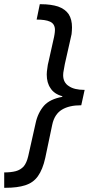

<svg xmlns="http://www.w3.org/2000/svg" viewBox="-57 -734 427 912"><path d="M-37 158V85C-16 85 3 83 18 79C33 75 46 67 56 56C65 45 72 29 77 8L112 -148C119 -182 133 -210 152 -232C171 -253 200 -267 239 -274V-277C213 -284 194 -297 183 -315C171 -332 165 -354 165 -380C165 -389 166 -399 168 -411C169 -422 171 -432 174 -443L197 -546C199 -555 201 -563 202 -571C203 -578 204 -585 204 -592C204 -611 196 -624 181 -631C166 -638 144 -641 117 -641L132 -714H138C170 -714 197 -710 219 -703C241 -695 258 -683 269 -667C280 -650 285 -629 285 -604C285 -593 284 -583 283 -572C281 -561 278 -549 275 -536L251 -430C249 -419 247 -410 246 -402C244 -393 243 -385 243 -377C243 -354 252 -336 270 -325C287 -313 312 -307 345 -307L329 -234C290 -234 260 -227 237 -213C214 -199 198 -175 191 -141L158 16C150 53 138 82 123 103C108 124 88 138 63 146C38 154 7 158 -30 158H-37Z"/></svg>

Font: NameLogos Sans
Style: Italic
Weight: 500
Version: Version 0.1